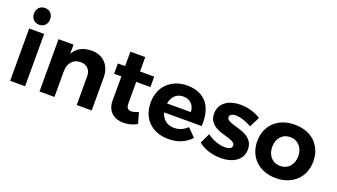

<svg xmlns="http://www.w3.org/2000/svg" viewBox="-66 -1313 3254 1856"><g transform="rotate(20 1561.5 -385.0)"><path d="M151 -777Q188 -777 211 -753Q234 -729 234 -691Q234 -653 211 -629Q188 -605 151 -605Q114 -605 91 -629Q68 -653 68 -691Q68 -729 91 -753Q114 -777 151 -777ZM74 0V-538H228V0Z M716 -544Q761 -544 797.5 -529.5Q834 -515 859.5 -488Q885 -461 899 -423Q913 -385 913 -338V0H759V-293Q759 -344 731 -373.5Q703 -403 653 -403Q595 -402 562.5 -363.5Q530 -325 530 -265V0H376V-538H530V-444Q559 -495 606 -519Q653 -543 716 -544Z M1379 -30Q1349 -13 1313 -3Q1277 7 1239 7Q1203 7 1172 -3.5Q1141 -14 1118.5 -34.5Q1096 -55 1083 -86Q1070 -117 1070 -159V-408H995V-514H1070V-662H1223V-514H1369V-407H1223V-185Q1223 -151 1236.5 -136.5Q1250 -122 1275 -123Q1304 -123 1347 -143Z M1699 -543Q1770 -543 1822 -520.5Q1874 -498 1907 -456Q1940 -414 1954 -354.5Q1968 -295 1963 -222H1577Q1591 -171 1627.5 -142.5Q1664 -114 1716 -114Q1795 -114 1852 -171L1933 -89Q1892 -44 1834 -19Q1776 6 1703 6Q1638 6 1586.5 -13.5Q1535 -33 1498 -69Q1461 -105 1441.5 -155.5Q1422 -206 1422 -267Q1422 -329 1442 -380Q1462 -431 1499 -467Q1536 -503 1586.5 -523Q1637 -543 1699 -543ZM1819 -313Q1817 -367 1785.5 -398.5Q1754 -430 1700 -430Q1649 -430 1616 -398.5Q1583 -367 1574 -313Z M2247 -545Q2303 -545 2357.5 -529.5Q2412 -514 2457 -485L2404 -380Q2359 -405 2316.5 -418.5Q2274 -432 2240 -432Q2213 -432 2195.5 -422.5Q2178 -413 2178 -392Q2178 -372 2199 -360Q2220 -348 2251.5 -338.5Q2283 -329 2320 -318Q2357 -307 2388.5 -288Q2420 -269 2440.5 -239Q2461 -209 2461 -162Q2461 -121 2444 -89.5Q2427 -58 2397.5 -37Q2368 -16 2328 -5Q2288 6 2242 6Q2176 6 2115.5 -13Q2055 -32 2009 -69L2059 -173Q2101 -141 2151 -123.5Q2201 -106 2246 -106Q2275 -106 2294.5 -116Q2314 -126 2314 -148Q2314 -169 2293.5 -181.5Q2273 -194 2242 -203.5Q2211 -213 2174.5 -223.5Q2138 -234 2107 -252.5Q2076 -271 2055.5 -300.5Q2035 -330 2035 -377Q2035 -419 2051.5 -450.5Q2068 -482 2097 -503Q2126 -524 2164.5 -534.5Q2203 -545 2247 -545Z M2807 -543Q2871 -543 2924.5 -523.5Q2978 -504 3015.5 -468Q3053 -432 3074 -381.5Q3095 -331 3095 -269Q3095 -207 3074 -156.5Q3053 -106 3015.5 -70Q2978 -34 2924.5 -14Q2871 6 2807 6Q2742 6 2689 -14Q2636 -34 2598 -70Q2560 -106 2539 -156.5Q2518 -207 2518 -269Q2518 -331 2539 -381.5Q2560 -432 2598 -468Q2636 -504 2689 -523.5Q2742 -543 2807 -543ZM2807 -415Q2747 -415 2710 -374Q2673 -333 2673 -267Q2673 -201 2710 -160Q2747 -119 2807 -119Q2837 -119 2861.5 -129.5Q2886 -140 2903.5 -159.5Q2921 -179 2931 -206.5Q2941 -234 2941 -267Q2941 -300 2931 -327Q2921 -354 2903.5 -373.5Q2886 -393 2861.5 -404Q2837 -415 2807 -415Z"/></g></svg>

Font: Montserrat Semi Bold
Style: Regular
Weight: 600
Designer: Julieta Ulanovsky
Foundry: Julieta Ulanovsky
Version: Version 3.001 September 28, 2015